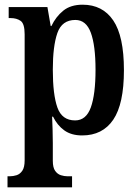

<svg xmlns="http://www.w3.org/2000/svg" viewBox="-20 -566 591 818"><path d="M12 232V185H22Q36 185 50.5 180.5Q65 176 75 161.5Q85 147 85 117V-420Q85 -465 68 -477Q51 -489 25 -489H17V-536H182L196 -455H199Q218 -495 249.5 -520.5Q281 -546 332 -546Q417 -546 462.5 -479Q508 -412 508 -267Q508 -123 462.5 -56Q417 11 330 11Q284 11 254 -10.5Q224 -32 206 -69H202Q203 -45 204 -16Q205 13 205 43V119Q205 148 215 162Q225 176 239.5 180.5Q254 185 267 185H287V232ZM300 -53Q347 -53 367 -108.5Q387 -164 387 -269Q387 -372 367 -426.5Q347 -481 301 -481Q244 -481 224.5 -425.5Q205 -370 205 -269Q205 -163 224.5 -108Q244 -53 300 -53Z"/></svg>

Font: Noto Serif Hebrew Condensed SemiBold
Style: Regular
Weight: 600
Width: 3
Designer: Monotype Design Team
Foundry: Monotype Imaging Inc.
Version: Version 2.004; ttfautohint (v1.8.4.7-5d5b)